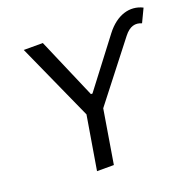

<svg xmlns="http://www.w3.org/2000/svg" viewBox="-128 -871 1024 1005"><g transform="rotate(-20 383.5 -368.0)"><path d="M102.3 -727.3 295.5 -298.3 245.7 0H339.5L388.8 -298.3L633.9 -612.9C666.5 -654.8 699.2 -660.9 731.9 -646.7L767.4 -721.2C701.7 -754.3 624.3 -733.3 562.9 -653.1L362.2 -389.9H353.7L208.5 -727.3Z"/></g></svg>

Font: Margiela Sans Text
Style: Italic
Weight: 400
Italic angle: -9.39999°
Designer: Stefan Endress, Andreas Faust
Version: Version 1.100;FEAKit 1.0